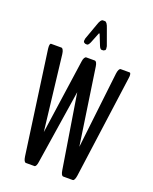

<svg xmlns="http://www.w3.org/2000/svg" viewBox="-169 -1026 889 1118"><g transform="rotate(20 276.0 -467.0)"><path d="M231 -769.5Q215.8 -769.5 215.8 -773.4Q208 -773.9 208 -786.6Q208 -792 210 -799.8L245.1 -897Q256.8 -933.6 270.5 -933.6H282.7Q296.4 -933.6 308.1 -897L343.3 -799.8Q345.2 -791 345.2 -784.7Q345.2 -773.9 337.9 -773.4Q337.9 -769.5 322.8 -769.5Q312.5 -769.5 304.7 -789.6L281.7 -847.2Q278.8 -855.5 276.4 -855.5Q273.9 -855.5 271.5 -847.2L248.5 -789.6Q239.7 -769.5 231 -769.5ZM132.8 0Q120.1 -1 115.2 -33.7L26.9 -668.5Q25.9 -673.3 25.9 -682.1Q25.9 -702.1 33.7 -702.1H97.7Q103.5 -702.1 108.4 -692.9Q113.3 -683.6 115.2 -668L169.4 -204.6L235.4 -666.5Q237.3 -681.6 242.4 -689.7Q247.6 -697.8 253.4 -697.8H306.2Q318.8 -696.3 323.2 -666.5L393.1 -194.8L447.8 -668.5Q449.7 -683.6 454.3 -692.9Q459 -702.1 464.8 -702.1H520Q527.8 -702.1 527.8 -682.1Q527.8 -675.8 526.4 -668.5L439.9 -33.7Q435.1 -1 423.3 0H363.8Q351.1 -1 346.2 -34.2L272.9 -489.7L202.1 -33.7Q198.2 -2.4 186.5 0Z"/></g></svg>

Font: BenchNine
Style: Bold
Weight: 700
Version: Version 1 ; ttfautohint (v0.92.18-e454-dirty) -l 8 -r 50 -G 